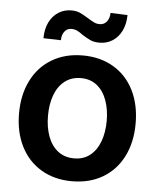

<svg xmlns="http://www.w3.org/2000/svg" viewBox="-53 -777 688 833"><g transform="rotate(5 291.0 -360.0)"><path d="M37.1 -262.7Q37.1 -344.7 68.4 -406.7Q99.6 -468.8 157.2 -502.9Q214.8 -537.1 291 -537.1Q367.7 -537.1 425.3 -502.9Q482.9 -468.8 513.9 -406.7Q544.9 -344.7 544.9 -262.7Q544.9 -181.2 513.7 -119.1Q482.4 -57.1 425 -23.2Q367.7 10.7 291 10.7Q214.8 10.7 157.2 -23.4Q99.6 -57.6 68.4 -119.4Q37.1 -181.2 37.1 -262.7ZM418.9 -263.7Q418.9 -313 404.5 -352.8Q390.1 -392.6 361.6 -415.5Q333 -438.5 292 -438.5Q250 -438.5 220.9 -415.5Q191.9 -392.6 177.5 -353Q163.1 -313.5 163.1 -263.7Q163.1 -213.9 177.5 -174.3Q191.9 -134.8 220.9 -111.8Q250 -88.9 292 -88.9Q333 -88.9 361.6 -111.8Q390.1 -134.8 404.5 -174.3Q418.9 -213.9 418.9 -263.7ZM224.6 -727.5Q245.6 -727.5 261 -720.9Q276.4 -714.4 298.8 -700.2Q317.9 -688.5 328.4 -683.6Q338.9 -678.7 351.6 -678.7Q371.1 -678.7 382.8 -693.6Q394.5 -708.5 394.5 -731.4L468.8 -728.5Q468.3 -688.5 453.6 -659.2Q439 -629.9 414.1 -614.3Q389.2 -598.6 358.4 -598.6Q334.5 -598.6 319.1 -605.5Q303.7 -612.3 282.2 -626Q268.1 -636.7 256.8 -642.1Q245.6 -647.5 231.4 -647.5Q213.4 -647.5 201.9 -632.8Q190.4 -618.2 190.4 -594.7L114.3 -596.7Q114.3 -636.7 128.9 -666.3Q143.6 -695.8 168.7 -711.7Q193.8 -727.5 224.6 -727.5Z"/></g></svg>

Font: Pretendard SemiBold
Style: Regular
Weight: 600
Designer: Base glyphs from Inter by Rasmus Andersson; Hangeul glyphs from Noto Sans CJK(Source Han Sans) by Jang Soo-young and Kan
Foundry: Kil Hyung-jin
Version: Version 1.309